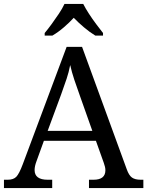

<svg xmlns="http://www.w3.org/2000/svg" viewBox="-20 -951 745 971"><path d="M0 0V-42H19Q48 -42 62.5 -57Q77 -72 95 -120L317 -714H395L621 -95Q632 -64 647.5 -53Q663 -42 692 -42H705V0H430V-42H453Q513 -42 513 -90Q513 -98 511 -107Q509 -116 505 -127L465 -239H202L164 -134Q155 -110 155 -91Q155 -42 221 -42H244V0ZM221 -289H447L385 -464Q369 -508 356 -547Q343 -586 335 -622Q328 -586 317 -553Q306 -520 289 -473ZM206 -784Q222 -803 241 -829Q260 -855 278 -882Q296 -909 306 -931H401Q412 -909 429.5 -882Q447 -855 466.5 -829Q486 -803 501 -784V-771H462Q434 -788 405 -812.5Q376 -837 353 -861Q331 -837 302.5 -812.5Q274 -788 245 -771H206Z"/></svg>

Font: Noto Serif Ahom
Style: Regular
Weight: 400
Designer: Monotype Design Team
Foundry: Monotype Imaging Inc.
Version: Version 2.007; ttfautohint (v1.8.4.7-5d5b)